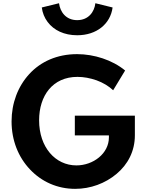

<svg xmlns="http://www.w3.org/2000/svg" viewBox="-20 -1184 928 1220"><path d="M470.5 -960C594 -960 681.5 -1032 695.5 -1136.5L586 -1163.5C580 -1109 542.5 -1056 470.5 -1056C398.5 -1056 362 -1109 355 -1163.5L245.5 -1136.5C250 -1102 262.5 -1071 282.5 -1044.5C322.5 -991 388.5 -960 470.5 -960ZM457.5 16C555 16 648.5 -18.5 720.5 -79C792.5 -139 837 -223.5 837 -324V-449H455.5V-323.5H672V-311C672 -208.5 572.5 -133 465.5 -133C332 -133 228.5 -248 228.5 -419.5C228.5 -576.5 315 -695.5 472 -695.5C512 -695.5 552.5 -688 594 -673.5C635 -658.5 670 -637.5 699 -610.5L775 -736C694 -803 577.5 -840 470 -840C342.5 -840 238.5 -792.5 166 -713.5C93.5 -634.5 53.5 -528.5 53.5 -412.5C53.5 -291 97 -185 170.5 -107.5C244 -29.5 344 16 457.5 16Z"/></svg>

Font: Spartan
Style: Bold
Weight: 700
Designer: Matt Bailey, Mirko Velimirovic
Foundry: Matt Bailey
Version: Version 1.003